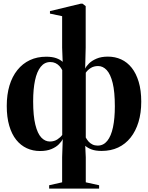

<svg xmlns="http://www.w3.org/2000/svg" viewBox="-20 -838 832 1080"><path d="M256.5 223V204L329.5 187.5V46.5L333 -56Q327 -42.5 311.2 -26.5Q295.5 -10.5 269.2 0.5Q243 11.5 205 11.5Q165 11.5 130.8 -4.2Q96.5 -20 71.2 -51.5Q46 -83 32 -130.8Q18 -178.5 18 -242Q18 -305.5 33.2 -356.5Q48.5 -407.5 77.8 -444Q107 -480.5 148 -499.8Q189 -519 240 -519Q273.5 -519 296.5 -510.8Q319.5 -502.5 332.5 -490L329.5 -570V-747L261 -761.5V-775.5L435 -817.5H444L462 -803.5V-570L459 -452Q465.5 -466 481.2 -481.5Q497 -497 523.2 -508.2Q549.5 -519.5 587 -519.5Q627.5 -519.5 661.8 -503.8Q696 -488 721 -456.5Q746 -425 760.2 -377.5Q774.5 -330 774.5 -266Q774.5 -202.5 759 -151.5Q743.5 -100.5 714.5 -64Q685.5 -27.5 644.5 -8.2Q603.5 11 551.5 11Q517 11 494.8 2.5Q472.5 -6 459.5 -18L462.5 46.5V187.5L537.5 204V223ZM260.5 -42Q285 -42 303 -54Q321 -66 330 -79V-443.5Q323.5 -456.5 314 -466.8Q304.5 -477 291.8 -483Q279 -489 263 -489Q230.5 -489 209 -462.2Q187.5 -435.5 177 -386Q166.5 -336.5 166.5 -268Q166.5 -186.5 178.8 -136.8Q191 -87 212.2 -64.5Q233.5 -42 260.5 -42ZM529.5 -19Q562 -19 583.5 -45.8Q605 -72.5 615.5 -122Q626 -171.5 626 -240Q626 -321.5 613.8 -371.2Q601.5 -421 580.2 -443.8Q559 -466.5 532 -466.5Q507.5 -466.5 490 -455.2Q472.5 -444 462.5 -429V-64.5Q469 -52 478.5 -41.5Q488 -31 500.8 -25Q513.5 -19 529.5 -19Z"/></svg>

Font: Merriweather 144pt
Style: Bold
Weight: 700
Version: Version 2.100